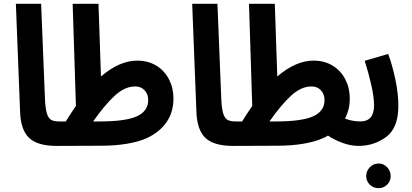

<svg xmlns="http://www.w3.org/2000/svg" viewBox="-20 -758 2153 1004"><path d="M85 -175 63 -738H195L215 -244Q217 -193 224.5 -167Q232 -141 246.5 -132Q261 -123 287 -123Q317 -123 332.5 -106Q348 -89 348 -61Q348 -30 329.5 -12.5Q311 5 277 5Q176 5 132 -37Q88 -79 85 -175Z M887 -243Q887 -172 851 -119.5Q815 -67 748 -36Q707 -17 645 -6.5Q583 4 510 4L276 5L285 -123H324Q346 -159 377 -204L360 -738H495L508 -358Q604 -441 698 -441Q754 -441 797 -415Q840 -389 863.5 -343.5Q887 -298 887 -243ZM755 -235Q755 -265 736.5 -285.5Q718 -306 687 -306Q633 -306 581 -258.5Q529 -211 467 -123H501Q637 -123 696 -150Q755 -177 755 -235Z M1007 -175 985 -738H1117L1137 -244Q1139 -193 1146.5 -167Q1154 -141 1168.5 -132Q1183 -123 1209 -123Q1239 -123 1254.5 -106Q1270 -89 1270 -61Q1270 -30 1251.5 -12.5Q1233 5 1199 5Q1098 5 1054 -37Q1010 -79 1007 -175Z M1926 -61Q1926 -31 1907 -13Q1888 5 1855 5Q1815 5 1772 -10.5Q1729 -26 1695 -49Q1685 -42 1670 -36Q1629 -17 1567 -6.5Q1505 4 1432 4L1198 5L1207 -123H1246Q1268 -159 1299 -204L1282 -738H1417L1430 -358Q1526 -441 1620 -441Q1676 -441 1719 -415Q1762 -389 1785.5 -343.5Q1809 -298 1809 -243Q1809 -185 1784 -138Q1823 -123 1864 -123Q1894 -123 1910 -105.5Q1926 -88 1926 -61ZM1677 -235Q1677 -265 1658.5 -285.5Q1640 -306 1609 -306Q1555 -306 1503 -258.5Q1451 -211 1389 -123H1423Q1559 -123 1618 -150Q1677 -177 1677 -235Z M1864 -123Q1936 -123 1936 -207Q1936 -250 1921.5 -314Q1907 -378 1887 -440L2010 -476Q2032 -416 2047.5 -342.5Q2063 -269 2063 -204Q2063 -89 1999.5 -42Q1936 5 1854 5ZM1895 163Q1895 136 1914 116.5Q1933 97 1960 97Q1986 97 2004.5 116.5Q2023 136 2023 163Q2023 189 2004.5 207.5Q1986 226 1960 226Q1932 226 1913.5 207.5Q1895 189 1895 163Z"/></svg>

Font: Noto Sans Arabic Cond
Style: Bold
Weight: 700
Width: 3
Designer: Nadine Chahine
Foundry: Monotype Imaging Inc.
Version: Version 1.001